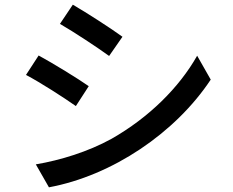

<svg xmlns="http://www.w3.org/2000/svg" viewBox="-20 -765 996 820"><path d="M291 -745 236 -663C295 -629 398 -561 446 -526L503 -608C458 -641 350 -711 291 -745ZM133 -63 189 35C459 -15 729 -197 880 -425L822 -527C745 -391 616 -263 456 -172C356 -117 239 -81 133 -63ZM145 -528 91 -445C152 -413 253 -348 304 -312L359 -397C315 -428 206 -495 145 -528Z"/></svg>

Font: Kinto Sans Med
Style: Regular
Weight: 500
Designer: Authors: Ryoko NISHIZUKA  (kana & ideographs); Paul D. Hunt (Latin, Greek & Cyrillic); Wenlong ZHANG  (bopomofo); Sandol
Foundry: Adobe Systems Incorporated, ookami Inc.
Version: Version 0.001